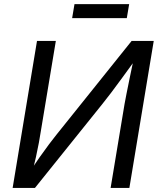

<svg xmlns="http://www.w3.org/2000/svg" viewBox="-20 -930 793 950"><path d="M620.1 0H527.3L596.2 -415Q599.6 -434.1 606.2 -467.5Q612.8 -501 622.3 -546.9Q631.8 -592.8 643.6 -648.9H660.2Q614.7 -586.4 584 -544.2Q553.2 -502 530.3 -471.7Q507.3 -441.4 485.4 -414.1L152.8 0H42.5L163.1 -727.5H256.3L182.1 -281.2Q178.2 -256.3 172.4 -224.1Q166.5 -191.9 158.2 -154.5Q149.9 -117.2 138.7 -75.7H125.5Q150.9 -116.2 176.3 -152.3Q201.7 -188.5 223.1 -216.8Q244.6 -245.1 258.3 -262.2L631.3 -727.5H740.7ZM619.1 -909.7 607.4 -840.3H336.9L348.6 -909.7Z"/></svg>

Font: Inter Variable
Style: Italic
Weight: 400
Italic angle: -9.39999°
Designer: Rasmus Andersson
Foundry: rsms
Version: Version 4.001;git-9221beed3